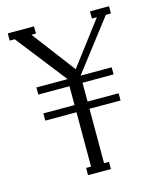

<svg xmlns="http://www.w3.org/2000/svg" viewBox="-104 -754 681 828"><g transform="rotate(-15 236.0 -340.0)"><path d="M288.1 0H186V-32.2H208V-274.9H68.8V-307.1H208V-391.1H68.8V-422.9H208L32.2 -647.9H9.8V-680.2H127V-647.9H106.9L252.9 -455.1L398.9 -647.9H377V-680.2H461.9V-647.9H439L266.1 -422.9H404.8V-391.1H266.1V-307.1H404.8V-274.9H266.1V-32.2H288.1Z"/></g></svg>

Font: Margherita Light
Style: Regular
Weight: 300
Designer: James Puckett
Foundry: Dunwich Type Founders
Version: Version 1.008;hotconv 1.0.109;makeotfexe 2.5.65596